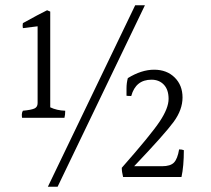

<svg xmlns="http://www.w3.org/2000/svg" viewBox="-20 -721 801 730"><path d="M64 -273Q63 -278 63 -285.5Q63 -293 67 -300Q99 -303 111 -308.5Q123 -314 123 -329V-621L67 -614Q65 -623 67 -633Q130 -668 159 -682L171 -677V-313Q196 -301 228 -300Q228 -284 225 -273ZM494 -701H531L199 -11H162ZM596 -89Q628 -89 641.5 -103Q655 -117 661 -153Q672 -153 679 -150Q679 -89 670 -48H448Q443 -68 443 -83Q554 -209 587.5 -259.5Q621 -310 621 -345Q621 -380 603 -399Q585 -418 556 -418Q496 -418 479 -356Q465 -356 461 -357Q461 -366 461 -385.5Q461 -405 466 -424Q518 -456 566 -456Q614 -456 644 -426.5Q674 -397 674 -350.5Q674 -304 640.5 -258Q607 -212 490 -89Z"/></svg>

Font: Halant
Style: Regular
Weight: 400
Designer: Hitesh Malaviya (Devanagari), Satya Rajpurohit (Latin)
Foundry: Indian Type Foundry
Version: Version 1.101;PS 1.0;hotconv 1.0.78;makeotf.lib2.5.61930; tt